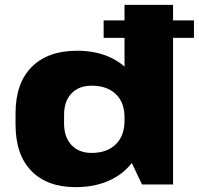

<svg xmlns="http://www.w3.org/2000/svg" viewBox="-20 -760 819 791"><path d="M292 11Q174 11 109 -56Q44 -123 44 -247V-293Q44 -417 110.5 -484Q177 -551 298 -551Q381 -551 443.5 -519Q506 -487 540.5 -428Q575 -369 575 -288V-254Q575 -173 540 -113.5Q505 -54 441 -21.5Q377 11 292 11ZM357 -130Q421 -130 457 -165.5Q493 -201 493 -262V-277Q493 -338 457 -372.5Q421 -407 357 -407Q305 -407 274.5 -375Q244 -343 244 -287V-251Q244 -195 274.5 -162.5Q305 -130 357 -130ZM493 -152V-740H693V0H565ZM779 -676V-604H407V-676Z"/></svg>

Font: Pathway Extreme 28pt ExtraBold
Style: Regular
Weight: 800
Designer: Eduardo Rodriguez Tunni
Foundry: Eduardo Rodriguez Tunni
Version: Version 1.001;gftools[0.9.26]